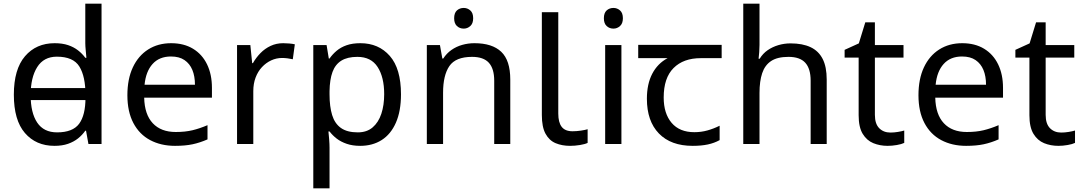

<svg xmlns="http://www.w3.org/2000/svg" viewBox="-20 -780 5865 1040"><path d="M104 -238V-303H480V-238ZM275 10Q175 10 115 -59.5Q55 -129 55 -267Q55 -405 115.5 -475.5Q176 -546 276 -546Q318 -546 349 -535.5Q380 -525 403 -507Q426 -489 442 -467H448Q447 -480 444.5 -505.5Q442 -531 442 -546V-760H530V0H459L446 -72H442Q426 -49 403 -30.5Q380 -12 348.5 -1Q317 10 275 10ZM289 -63Q374 -63 408.5 -109.5Q443 -156 443 -250V-266Q443 -366 410 -419.5Q377 -473 288 -473Q217 -473 181.5 -416.5Q146 -360 146 -265Q146 -169 181.5 -116Q217 -63 289 -63Z M907 -546Q976 -546 1025.5 -516Q1075 -486 1101.5 -431.5Q1128 -377 1128 -304V-251H761Q763 -160 807.5 -112.5Q852 -65 932 -65Q983 -65 1022.5 -74.5Q1062 -84 1104 -102V-25Q1063 -7 1023 1.5Q983 10 928 10Q852 10 793.5 -21Q735 -52 702.5 -113.5Q670 -175 670 -264Q670 -352 699.5 -415Q729 -478 782.5 -512Q836 -546 907 -546ZM906 -474Q843 -474 806.5 -433.5Q770 -393 763 -321H1036Q1036 -367 1022 -401Q1008 -435 979.5 -454.5Q951 -474 906 -474Z M1514 -546Q1529 -546 1546.5 -544.5Q1564 -543 1577 -540L1566 -459Q1553 -462 1537.5 -464Q1522 -466 1508 -466Q1477 -466 1449 -453Q1421 -440 1399 -416.5Q1377 -393 1364.5 -360Q1352 -327 1352 -286V0H1264V-536H1336L1346 -438H1350Q1367 -468 1391 -492.5Q1415 -517 1446 -531.5Q1477 -546 1514 -546Z M1932 -546Q2031 -546 2091.5 -477Q2152 -408 2152 -269Q2152 -178 2124.5 -115.5Q2097 -53 2047.5 -21.5Q1998 10 1931 10Q1890 10 1858 -1Q1826 -12 1803.5 -29.5Q1781 -47 1765 -68H1759Q1761 -51 1763 -25Q1765 1 1765 20V240H1677V-536H1749L1761 -463H1765Q1781 -486 1803.5 -505Q1826 -524 1857.5 -535Q1889 -546 1932 -546ZM1916 -472Q1862 -472 1829 -451.5Q1796 -431 1781 -390Q1766 -349 1765 -286V-269Q1765 -203 1779 -157Q1793 -111 1826.5 -87Q1860 -63 1918 -63Q1967 -63 1998.5 -90Q2030 -117 2045.5 -163.5Q2061 -210 2061 -270Q2061 -362 2025.5 -417Q1990 -472 1916 -472Z M2492 -737Q2512 -737 2527.5 -723.5Q2543 -710 2543 -681Q2543 -653 2527.5 -639Q2512 -625 2492 -625Q2470 -625 2455 -639Q2440 -653 2440 -681Q2440 -710 2455 -723.5Q2470 -737 2492 -737ZM2550 -546Q2646 -546 2695 -499.5Q2744 -453 2744 -349V0H2657V-343Q2657 -408 2628 -440Q2599 -472 2537 -472Q2448 -472 2414 -422Q2380 -372 2380 -278V0H2292V-536H2363L2376 -463H2381Q2399 -491 2425.5 -509.5Q2452 -528 2484 -537Q2516 -546 2550 -546Z M3068 10Q3024 10 2989.5 -4.5Q2955 -19 2935 -55.5Q2915 -92 2915 -157V-714H3004V-165Q3004 -117 3022.5 -93Q3041 -69 3081 -69Q3103 -69 3126.5 -72.5Q3150 -76 3163 -80V-6Q3149 1 3121.5 5.5Q3094 10 3068 10Z M3346 -536V0H3258V-536ZM3303 -737Q3323 -737 3338.5 -723.5Q3354 -710 3354 -681Q3354 -653 3338.5 -639Q3323 -625 3303 -625Q3281 -625 3266 -639Q3251 -653 3251 -681Q3251 -710 3266 -723.5Q3281 -737 3303 -737Z M3732 10Q3614 10 3549 -57Q3484 -124 3484 -245Q3484 -325 3513 -380.5Q3542 -436 3596 -465H3437V-537H3889V-465H3776Q3682 -465 3628.5 -411.5Q3575 -358 3575 -252Q3575 -165 3618 -114.5Q3661 -64 3741 -64Q3778 -64 3812 -73.5Q3846 -83 3878 -99V-21Q3849 -5 3814 2.5Q3779 10 3732 10Z M4094 -537Q4094 -518 4092.5 -498Q4091 -478 4089 -462H4095Q4112 -490 4138 -508Q4164 -526 4196 -535.5Q4228 -545 4262 -545Q4327 -545 4370.5 -524.5Q4414 -504 4436 -461Q4458 -418 4458 -349V0H4371V-343Q4371 -408 4342 -440Q4313 -472 4251 -472Q4191 -472 4157 -449.5Q4123 -427 4108.5 -383.5Q4094 -340 4094 -277V0H4006V-760H4094Z M4803 -62Q4823 -62 4844 -65.5Q4865 -69 4878 -73V-6Q4864 1 4838 5.5Q4812 10 4788 10Q4746 10 4710.5 -4.5Q4675 -19 4653 -55Q4631 -91 4631 -156V-468H4555V-510L4632 -545L4667 -659H4719V-536H4874V-468H4719V-158Q4719 -109 4742.5 -85.5Q4766 -62 4803 -62Z M5192 -546Q5261 -546 5310.5 -516Q5360 -486 5386.5 -431.5Q5413 -377 5413 -304V-251H5046Q5048 -160 5092.5 -112.5Q5137 -65 5217 -65Q5268 -65 5307.5 -74.5Q5347 -84 5389 -102V-25Q5348 -7 5308 1.5Q5268 10 5213 10Q5137 10 5078.5 -21Q5020 -52 4987.5 -113.5Q4955 -175 4955 -264Q4955 -352 4984.5 -415Q5014 -478 5067.5 -512Q5121 -546 5192 -546ZM5191 -474Q5128 -474 5091.5 -433.5Q5055 -393 5048 -321H5321Q5321 -367 5307 -401Q5293 -435 5264.5 -454.5Q5236 -474 5191 -474Z M5728 -62Q5748 -62 5769 -65.5Q5790 -69 5803 -73V-6Q5789 1 5763 5.5Q5737 10 5713 10Q5671 10 5635.5 -4.5Q5600 -19 5578 -55Q5556 -91 5556 -156V-468H5480V-510L5557 -545L5592 -659H5644V-536H5799V-468H5644V-158Q5644 -109 5667.5 -85.5Q5691 -62 5728 -62Z"/></svg>

Font: ukannada85
Style: Book
Weight: 400
Designer: Jelle Bosma - Monotype Design Team
Foundry: Monotype Imaging Inc.
Version: Version 2.003